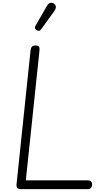

<svg xmlns="http://www.w3.org/2000/svg" viewBox="-20 -1322 740 1342"><path d="M127 0Q108.5 0 101.2 -8.8Q94 -17.5 95.5 -33L193.5 -969Q195.5 -986.5 202.8 -995.2Q210 -1004 230.5 -1004Q243 -1004 248.8 -999.8Q254.5 -995.5 255.8 -986.8Q257 -978 255.5 -964.5L160.5 -61.5H590Q608.5 -61.5 616.2 -54.5Q624 -47.5 624 -33Q624 -19 616.8 -9.5Q609.5 0 591.5 0ZM237.5 -1110.5Q229.5 -1115.5 225.5 -1123Q221.5 -1130.5 230.5 -1146L307.5 -1280Q320 -1301.5 335.2 -1302.2Q350.5 -1303 359.5 -1295.5Q371 -1285 370.5 -1272.2Q370 -1259.5 361.5 -1247.5L269 -1119.5Q260 -1107 252.2 -1106.8Q244.5 -1106.5 237.5 -1110.5Z"/></svg>

Font: Edu NSW ACT Cursive
Style: Regular
Weight: 400
Designer: Tina and Corey Anderson, Eben Sorkin, Mirko Velimirovic
Foundry: Sorkin Type Co.
Version: Version 2.000